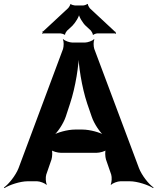

<svg xmlns="http://www.w3.org/2000/svg" viewBox="-67 -929 807 984"><path d="M476 -112 503 -34C507 -21 506 7 500 16L503 18C509 10 536 0 550 0H598C637 0 693 19 718 35L720 32C695 15 659 -31 645 -68L416 -679C412 -691 411 -718 417 -726L414 -728C408 -720 382 -711 369 -711H303C290 -711 264 -720 258 -728L255 -726C261 -718 260 -691 256 -678L28 -67C14 -31 -22 15 -47 32L-44 35C-20 19 36 0 75 0H123C137 0 164 10 170 18L173 16C167 7 166 -21 170 -34L197 -112C201 -125 203 -156 197 -164L194 -162C200 -153 230 -146 244 -146H429C443 -146 473 -153 479 -162L476 -164C470 -156 472 -125 476 -112ZM270 -331 292 -398C320 -482 338 -597 338 -664H334C334 -597 352 -482 380 -398L403 -331C415 -295 447 -247 470 -230L472 -234C449 -250 393 -265 356 -265H317C280 -265 224 -250 201 -234L204 -231C226 -247 258 -295 270 -331ZM523 -766 393 -887C390 -891 382 -904 384 -907L380 -909C378 -905 364 -901 359 -901H317C312 -901 298 -905 296 -908L293 -907C294 -904 286 -891 283 -888L155 -769C154 -768 152 -768 151 -768L150 -765C150 -764 152 -763 152 -762C152 -760 150 -758 149 -757L151 -755C152 -756 154 -758 156 -758H242C247 -758 261 -754 263 -751L267 -752C265 -755 273 -768 276 -771L304 -797C319 -812 340 -845 340 -861H336C336 -845 357 -811 372 -797L399 -772C402 -768 410 -755 408 -752L412 -750C413 -754 428 -758 433 -758H522C523 -758 524 -756 525 -755L528 -758C527 -759 525 -760 525 -761C525 -762 526 -762 527 -763L525 -766Z"/></svg>

Font: Asimov
Style: Edge
Weight: 500
Designer: Google
Version: Version 2.000980: 2014